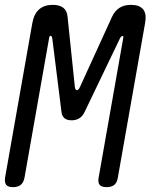

<svg xmlns="http://www.w3.org/2000/svg" viewBox="-28 -760 648 790"><path d="M457 -30Q454 -9 442.5 0.5Q431 10 410.5 10Q390 10 382 0.5Q374 -9 378 -30L479 -603Q481 -610 478 -611Q477 -612 476 -612Q471 -612 466 -603L320 -299Q312 -282 298.5 -273.5Q285 -265 266.5 -265Q248 -265 237.5 -273.5Q227 -282 225 -299L187 -603Q185 -613 180 -612.5Q175 -612 174 -603L73 -30Q69 -9 57.5 0.5Q46 10 25.5 10Q5 10 -2.5 0.5Q-10 -9 -7 -30L105 -665Q112 -703 133 -721.5Q154 -740 189 -740Q217 -740 232.5 -728Q248 -716 250 -691L280 -402Q282 -389 288.5 -389Q295 -389 301 -402L433 -691Q445 -716 464 -728Q483 -740 511 -740Q546 -740 561 -721.5Q576 -703 569 -665Z"/></svg>

Font: Maple Mono Light
Style: Italic
Weight: 300
Italic angle: -10°
Monospace: yes
Designer: subframe7536
Version: Version 7.000